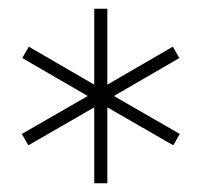

<svg xmlns="http://www.w3.org/2000/svg" viewBox="-20 -720 462 440"><path d="M196 -300V-474L45 -387L30 -413L181 -500L31 -587L46 -613L196 -526V-700H226V-526L376 -613L391 -587L241 -500L392 -413L377 -387L226 -474V-300Z"/></svg>

Font: Vina Sans
Style: Regular
Weight: 400
Designer: Andree Nguyen
Foundry: Nguyen Type Foundry
Version: Version 1.002; ttfautohint (v1.8.4.7-5d5b);gftools[0.9.28]